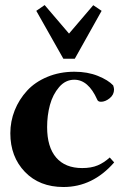

<svg xmlns="http://www.w3.org/2000/svg" viewBox="-20 -731 488 762"><path d="M231.4 -498 124 -688 157.2 -710.9 253.9 -597.7 350.1 -710.4 383.3 -688 276.9 -498ZM231.9 11.2Q136.7 11.2 78.9 -48.8Q21 -108.9 21 -202.1Q21 -249.5 38.3 -293Q55.7 -336.4 87.2 -370.8Q118.7 -405.3 167.7 -425.8Q216.8 -446.3 275.4 -446.3Q327.6 -446.3 368.7 -429.7Q409.7 -413.1 429.2 -392.1Q432.6 -381.8 432.6 -376Q432.6 -355 415.3 -341.1Q397.9 -327.1 380.9 -327.1Q368.7 -327.1 365.7 -335.9Q330.6 -414.6 274.9 -414.6Q239.7 -414.6 214.6 -385.3Q189.5 -356 178.2 -314.5Q167 -272.9 167 -226.6Q167 -147.5 202.9 -105.7Q238.8 -64 306.2 -64Q342.3 -64 367.7 -74.7Q393.1 -85.4 415.5 -106L433.1 -86.4Q348.1 11.2 231.9 11.2Z"/></svg>

Font: Elstob
Style: Bold
Weight: 700
Designer: Peter S. Baker
Version: Version 1.015